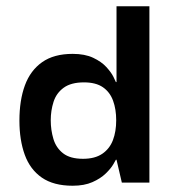

<svg xmlns="http://www.w3.org/2000/svg" viewBox="-20 -583 545 613"><path d="M212 10Q151 10 113.5 -16Q76 -42 59 -89Q42 -136 42 -198Q42 -263 59.5 -310.5Q77 -358 114.5 -384.5Q152 -411 212 -411Q251 -411 277.5 -398.5Q304 -386 319.5 -369Q335 -352 342 -338Q349 -324 350 -321H352V-563H457V0H369L352 -73H350Q349 -71 341.5 -58Q334 -45 317.5 -29Q301 -13 275 -1.5Q249 10 212 10ZM245 -76Q283 -76 306.5 -92Q330 -108 340.5 -135.5Q351 -163 351 -199Q351 -234 341 -261.5Q331 -289 308.5 -304.5Q286 -320 248 -320Q207 -320 183.5 -303Q160 -286 151 -258Q142 -230 142 -199Q142 -168 150.5 -139.5Q159 -111 181.5 -93.5Q204 -76 245 -76Z"/></svg>

Font: Darker Grotesque Light
Style: Bold
Weight: 700
Version: Version 1.000;gftools[0.9.28]